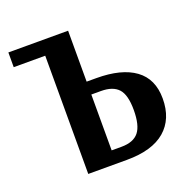

<svg xmlns="http://www.w3.org/2000/svg" viewBox="-117 -766 879 882"><g transform="rotate(-20 322.0 -325.0)"><path d="M353 -338H306V-65H354Q413 -65 439 -97.5Q465 -130 465 -205Q465 -279 438 -308.5Q411 -338 353 -338ZM168 0V-578H14V-650H306V-401H353Q476 -401 542 -353Q608 -305 608 -209Q608 -109 544.5 -54.5Q481 0 357 0Z"/></g></svg>

Font: ArsenalBold
Style: Bold
Weight: 700
Designer: Andrij Shevchenko
Foundry: Stairsfor.com
Version: Version 1.000